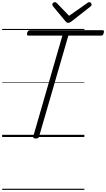

<svg xmlns="http://www.w3.org/2000/svg" viewBox="-20 -1265 980 1773"><path d="M309 14Q282 14 287 -5L556 -936H244Q233 -936 230.5 -942Q228 -948 231 -962Q236 -975 241.5 -980.5Q247 -986 258 -986H925Q937 -986 939 -980Q941 -974 938 -961Q935 -947 929 -941.5Q923 -936 912 -936H611L341 -5Q339 5 331.5 9.5Q324 14 309 14ZM804 -1245Q812 -1245 819 -1238Q826 -1231 826 -1223Q826 -1218 824 -1214Q822 -1210 817 -1206L640 -1067Q631 -1061 624 -1057.5Q617 -1054 609 -1054Q602 -1054 596.5 -1057.5Q591 -1061 585 -1068L468 -1209Q466 -1213 464.5 -1217Q463 -1221 463 -1224Q463 -1234 471.5 -1239.5Q480 -1245 487 -1245Q494 -1245 497.5 -1242Q501 -1239 506 -1235L618 -1119L783 -1235Q790 -1240 794 -1242.5Q798 -1245 804 -1245ZM0 478H759V488H0ZM0 -20H759V0H0ZM0 -505H759V-500H0ZM0 -998H759V-988H0Z"/></svg>

Font: Playwrite AU SA Guides
Style: Regular
Weight: 400
Designer: Veronika Burian, José Scaglione
Foundry: TypeTogether
Version: Version 1.003